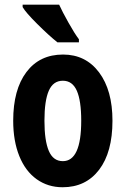

<svg xmlns="http://www.w3.org/2000/svg" viewBox="-20 -786 534 816"><path d="M458 -272.9Q458 -139.2 401.4 -64.7Q344.7 9.8 246.1 9.8Q183.6 9.8 135.7 -24.4Q87.9 -58.6 62 -122.8Q36.1 -187 36.1 -272.9Q36.1 -405.3 92.3 -479.7Q148.4 -554.2 248 -554.2Q344.2 -554.2 401.1 -478.3Q458 -402.3 458 -272.9ZM168.9 -272.9Q168.9 -188 187.5 -144.5Q206.1 -101.1 247.1 -101.1Q325.2 -101.1 325.2 -272.9Q325.2 -358.4 306.4 -400.6Q287.6 -442.9 247.1 -442.9Q206.1 -442.9 187.5 -400.6Q168.9 -358.4 168.9 -272.9ZM224.1 -606Q187.5 -635.3 138.2 -684.3Q88.9 -733.4 76.2 -755.9V-766.1H231.4Q244.6 -736.8 270.8 -690.2Q296.9 -643.6 315.4 -619.1V-606Z"/></svg>

Font: TypoPRO Open Sans Condensed
Style: Bold
Weight: 700
Width: 3
Foundry: Ascender Corporation
Version: Version 1.11